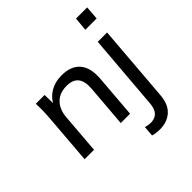

<svg xmlns="http://www.w3.org/2000/svg" viewBox="-239 -905 1310 1310"><g transform="rotate(-45 416.0 -250.0)"><path d="M56 0 85 -362Q91 -432 88 -503H173L175 -400L163 -398Q185 -454 234.5 -485Q284 -516 349 -516Q440 -516 484 -464Q528 -412 520 -312L495 0H405L430 -307Q435 -375 408.5 -408Q382 -441 323 -441Q254 -441 214.5 -400Q175 -359 170 -288L147 0ZM502 136Q529 144 550 144Q573 144 592.5 135.5Q612 127 625 105.5Q638 84 641 45L686 -503H776L731 55Q725 138 680 179Q635 220 564 220Q547 220 530 218Q513 216 496 211ZM693 -720H801L793 -621H684Z"/></g></svg>

Font: Muli Medium
Style: Italic
Weight: 500
Italic angle: -4.541°
Designer: Vernon Adams
Foundry: Vernon Adams
Version: Version 2.100; ttfautohint (v1.8.1.43-b0c9)